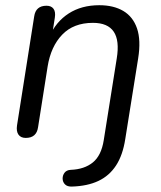

<svg xmlns="http://www.w3.org/2000/svg" viewBox="-20 -515 608 726"><path d="M251.7 190.5Q234.6 191 225.8 182.2Q217.1 173.4 216.8 160.7Q216.6 148 224.1 138.1Q231.7 128.1 247.3 127.2Q298.9 125.3 331.1 99.2Q363.2 73.1 372.3 15L421.4 -293.7Q432.6 -361.9 410 -395.2Q387.5 -428.6 331.4 -428.6Q258.1 -428.6 215.2 -383.9Q172.3 -339.2 160.1 -263.5L123.9 -33.8Q118.1 6.5 77.4 6.5Q58.5 6.5 49.7 -6.1Q41 -18.7 44.4 -41.1L109.3 -453Q115.1 -493.3 155.9 -493.3Q173.8 -493.3 182.3 -481.9Q190.8 -470.4 187.4 -448.6L174.2 -364.5L166.5 -376.2Q191.5 -432.9 239.8 -464.1Q288.2 -495.3 355.4 -495.3Q409.4 -495.3 446.2 -473.6Q483 -451.8 498.2 -407.4Q513.4 -362.9 502.4 -294.1L453.7 10.5Q444.3 71.7 418.8 110.7Q393.3 149.8 352 169.2Q310.7 188.7 251.7 190.5Z"/></svg>

Font: Nunito Variable Extra Light
Style: Italic
Weight: 200
Italic angle: -9°
Designer: Vernon Adams
Foundry: Vernon Adams
Version: Version 3.602